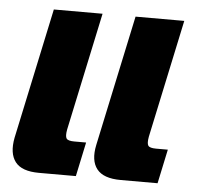

<svg xmlns="http://www.w3.org/2000/svg" viewBox="-44 -586 669 632"><g transform="rotate(5 290.5 -270.0)"><path d="M377 0Q320 0 298 -28Q276 -56 287 -108L379 -540H540L457 -150Q453 -128 458 -120.5Q463 -113 484 -113H523L499 0ZM107 0Q50 0 28.5 -28Q7 -56 17 -108L109 -540H270L187 -150Q183 -128 188 -120.5Q193 -113 214 -113H253L229 0Z"/></g></svg>

Font: Kanit SemiBold
Style: Italic
Weight: 600
Italic angle: -12°
Designer: Katatrad Team
Foundry: CadsonDemak
Version: Version 2.000; ttfautohint (v1.8.3)